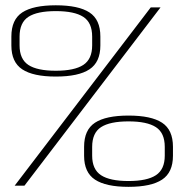

<svg xmlns="http://www.w3.org/2000/svg" viewBox="-20 -702 674 726"><path d="M35.5 0H72.5L587 -674H550ZM191 -412.5Q277 -412.5 318.2 -439.8Q359.5 -467 359.5 -530V-564Q359.5 -628 318.2 -655Q277 -682 191 -682Q105.5 -682 64.2 -655Q23 -628 23 -564V-530Q23 -467 64.2 -439.8Q105.5 -412.5 191 -412.5ZM191 -434.5Q120.5 -434.5 87.2 -456.5Q54 -478.5 54 -530.5V-563.5Q54 -616.5 87.2 -638.2Q120.5 -660 191 -660Q261.5 -660 295 -638.2Q328.5 -616.5 328.5 -563.5V-530.5Q328.5 -478.5 295 -456.5Q261.5 -434.5 191 -434.5ZM466 4.5Q551.5 4.5 592.8 -22.8Q634 -50 634 -113V-147Q634 -211 592.8 -238Q551.5 -265 466 -265Q380.5 -265 339.2 -238Q298 -211 298 -147V-113Q298 -50 339.2 -22.8Q380.5 4.5 466 4.5ZM466 -17.5Q395.5 -17.5 362 -39.5Q328.5 -61.5 328.5 -113.5V-146.5Q328.5 -199.5 362 -221.2Q395.5 -243 466 -243Q536 -243 569.5 -221.2Q603 -199.5 603 -146.5V-113.5Q603 -61.5 569.5 -39.5Q536 -17.5 466 -17.5Z"/></svg>

Font: Anybody SemiExpanded ExtraLight
Style: Regular
Weight: 250
Width: 6
Version: Version 1.113;gftools[0.9.25]